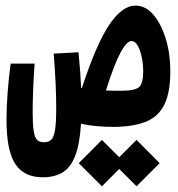

<svg xmlns="http://www.w3.org/2000/svg" viewBox="-20 -443 626 677"><path d="M384.8 4.4Q317.4 4.9 265.6 -6.8Q261.2 65.4 245.1 106.7Q229 147.9 200.7 165Q172.4 182.1 130.9 182.1Q64 182.1 33.4 134.5Q2.9 86.9 2.9 -20Q2.9 -66.9 7.1 -119.6Q11.2 -172.4 17.6 -218.8H102.1Q98.6 -172.4 96.9 -128.2Q95.2 -84 95.2 -47.4Q95.2 -2.9 98.9 19.8Q102.5 42.5 111.3 50.5Q120.1 58.6 134.8 58.6Q151.4 58.6 160.6 49.8Q169.9 41 174.1 14.9Q178.2 -11.2 178.2 -62Q178.2 -107.4 176 -151.4Q173.8 -195.3 169.4 -253.9L256.8 -258.8Q260.7 -218.8 262.9 -188.7Q265.1 -158.7 266.1 -132.8Q267.6 -132.3 268.6 -132.3Q319.8 -288.6 365.5 -356Q411.1 -423.3 457.5 -423.3Q493.2 -423.3 520.8 -391.1Q548.3 -358.9 564.5 -306.2Q580.6 -253.4 580.6 -191.9Q580.6 -117.2 559.6 -74.5Q538.6 -31.7 495.4 -14.2Q452.1 3.4 384.8 4.4ZM353.5 -124Q377.9 -123 406.7 -123Q456.5 -123 470.7 -136.2Q484.9 -149.4 484.9 -190.4Q484.9 -217.3 479.7 -241.9Q474.6 -266.6 465.3 -282.5Q456.1 -298.3 443.8 -298.3Q427.2 -298.3 405.5 -258.8Q383.8 -219.2 353.5 -124ZM461.4 213.9 400.4 152.8 339.4 213.9 257.8 132.3 339.4 50.3 400.4 111.3 461.4 50.3 543 132.3Z"/></svg>

Font: Cascadia Mono NF SemiBold
Style: Regular
Weight: 600
Monospace: yes
Designer: Aaron Bell
Foundry: Saja Typeworks
Version: Version 2404.023; ttfautohint (v1.8.4)